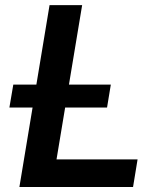

<svg xmlns="http://www.w3.org/2000/svg" viewBox="-20 -748 635 768"><path d="M57.6 0 178.2 -727.5H308.6L206.1 -110.4H530.3L512.2 0ZM17.6 -317.9 33.2 -409.7H423.3L408.2 -317.9Z"/></svg>

Font: Inter 17pt SemiBold
Style: Italic
Weight: 600
Italic angle: -9.3988°
Version: Version 4.001;git-66647c0bb